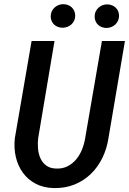

<svg xmlns="http://www.w3.org/2000/svg" viewBox="-20 -912 632 941"><path d="M592.3 -710.9 511.7 -235.8Q503.9 -183.6 481.9 -138.4Q460 -93.3 425.5 -59.8Q391.1 -26.4 345.5 -7.8Q299.8 10.7 244.6 9.8Q193.4 8.8 155 -11.5Q116.7 -31.7 92.3 -65.2Q67.9 -98.6 57.6 -142.3Q47.4 -186 52.7 -234.4L134.8 -710.9H247.1L167 -234.4Q164.1 -210 166.3 -184.1Q168.5 -158.2 178 -136.7Q187.5 -115.2 206.1 -101.1Q224.6 -86.9 254.4 -85.9Q286.6 -84.5 311.3 -97.2Q335.9 -109.9 353.5 -131.1Q371.1 -152.3 382.1 -179.7Q393.1 -207 397.5 -235.4L479.5 -710.9ZM228.5 -832Q229 -857.4 246.3 -874Q263.7 -890.6 289.1 -891.6Q301.3 -891.6 312.3 -887.7Q323.2 -883.8 331.3 -876.2Q339.4 -868.7 344 -858.2Q348.6 -847.7 348.6 -835Q348.6 -822.3 343.8 -811.5Q338.9 -800.8 330.6 -793Q322.3 -785.2 311.3 -780.8Q300.3 -776.4 288.1 -775.9Q275.9 -775.9 264.9 -779.8Q253.9 -783.7 245.8 -791Q237.8 -798.3 233.2 -808.8Q228.5 -819.3 228.5 -832ZM443.8 -831.5Q444.3 -856.9 461.7 -873.3Q479 -889.6 503.9 -890.6Q516.1 -890.6 527.1 -886.7Q538.1 -882.8 546.1 -875.5Q554.2 -868.2 558.8 -857.7Q563.5 -847.2 563.5 -834.5Q563 -809.1 545.7 -792.5Q528.3 -775.9 502.9 -774.9Q490.7 -774.9 479.7 -778.8Q468.8 -782.7 460.7 -790.3Q452.6 -797.9 448.2 -808.3Q443.8 -818.8 443.8 -831.5Z"/></svg>

Font: Roboto Mono Medium
Style: Italic
Weight: 500
Designer: Google
Version: Version 2.000985; 2015; ttfautohint (v1.3)